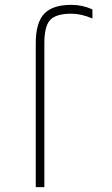

<svg xmlns="http://www.w3.org/2000/svg" viewBox="-20 -762 459 784"><path d="M161.1 -585.9V2H126V-585.9Q126 -668.9 160.2 -705.6Q194.3 -742.2 271.5 -742.2Q316.4 -742.2 357.4 -723.6V-686.5Q311.5 -706.1 271.5 -706.1Q209 -706.1 185.1 -680.7Q161.1 -655.3 161.1 -585.9Z"/></svg>

Font: Gen Shin Gothic ExtraLight
Style: Regular
Weight: 100
Designer: [Source Han Sans]
Ryoko NISHIZUKA  (kana & ideographs); Paul D. Hunt (Latin, Greek & Cyrillic); Wenlong ZHANG  (bopomofo
Version: Version 1.002.20150607